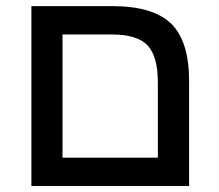

<svg xmlns="http://www.w3.org/2000/svg" viewBox="-20 -622 732 642"><path d="M612.3 -351.1V0H85V-601.6H354Q491.7 -601.6 552 -543.2Q612.3 -484.9 612.3 -351.1ZM189 -94.7H507.8V-346.7Q507.8 -433.6 473.4 -470.2Q439 -506.8 353 -506.8H189Z"/></svg>

Font: Arimo Medium
Style: Regular
Weight: 500
Designer: Steve Matteson
Foundry: Monotype Imaging Inc.
Version: Version 1.33